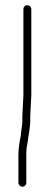

<svg xmlns="http://www.w3.org/2000/svg" viewBox="-20 -714 188 730"><path d="M65.5 -4C73.9 -4 80 -10.8 80 -19V-132.9C80 -156.6 85.1 -165.7 88 -195L91 -213C92.3 -225.8 95 -239.2 95 -253V-274L99 -351V-679C99 -687.8 92.5 -694 84 -694C75.5 -694 69 -687.8 69 -679V-351L65 -275V-254C65 -241 62.3 -229.5 61 -217L59 -198C54.8 -179 50 -148.1 50 -127V-19C50 -10.8 57.2 -4 65.5 -4Z"/></svg>

Font: MewTooHand
Style: Regular
Weight: 400
Designer: Mew Too, Robert Jablonski
Version: Version 0.77